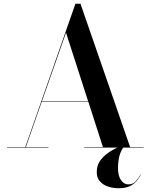

<svg xmlns="http://www.w3.org/2000/svg" viewBox="-20 -785 801 1021"><path d="M729.5 143Q722 157 709 174.2Q696 191.5 672.5 203.8Q649 216 610 216Q580.5 216 554 207Q527.5 198 511 179Q494.5 160 494.5 130Q494.5 90 519.2 60.8Q544 31.5 580.2 12Q616.5 -7.5 650.5 -18L652.5 -15.5Q633 -4.5 620.2 28.2Q607.5 61 607.5 110Q607.5 149 623 172.2Q638.5 195.5 662 195.5Q686.5 195.5 700.8 180Q715 164.5 728.5 142ZM18 -2.5H114.5L381 -765H408L672 -2.5H743.5V0H428V-2.5H527.5L450 -243H201.5L117.5 -2.5H238V0H18ZM331 -611.5 202.5 -245.5H449Z"/></svg>

Font: Bodoni* 72pt Medium
Style: Regular
Weight: 500
Version: Version 2.3